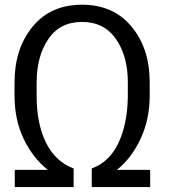

<svg xmlns="http://www.w3.org/2000/svg" viewBox="-20 -761 716 806"><path d="M41 -358.4V-415Q41 -556.6 116.7 -648.9Q192.4 -741.2 324.2 -741.2Q456.1 -741.2 532.2 -649.4Q608.4 -557.6 608.4 -416V-358.4Q608.4 -260.7 570.3 -178.7Q532.2 -96.7 470.7 -47.9H610.4V24.4H365.2V-53.7Q439.5 -81.1 477.1 -160.6Q514.6 -240.2 516.6 -353.5V-416Q516.6 -525.4 466.8 -597.2Q417 -668.9 324.2 -668.9Q231.4 -668.9 182.6 -596.7Q133.8 -524.4 133.8 -414.1V-358.4Q133.8 -242.2 172.9 -162.6Q211.9 -83 289.1 -53.7V24.4H42V-47.9H180.7Q117.2 -98.6 79.1 -178.7Q41 -258.8 41 -358.4Z"/></svg>

Font: GenEi M Gothic v2 Regular
Style: Regular
Weight: 400
Version: Version 2.0